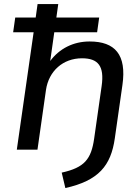

<svg xmlns="http://www.w3.org/2000/svg" viewBox="-20 -739 669 948"><path d="M302.7 189.5C466.8 152.8 527.8 79.1 546.9 -56.2L584.5 -319.3C606 -469.2 547.9 -534.2 422.4 -534.2C341.3 -534.2 272.9 -498.5 228 -438L248 -579.6H459.5L469.7 -652.3H258.3L267.6 -718.8H165.5L156.2 -652.3H55.2L44.9 -579.6H146L63 0H165L207 -294.9C220.7 -388.2 291 -451.2 384.8 -451.2C463.9 -451.2 496.1 -413.6 481.9 -314.5L444.8 -54.2C430.2 46.9 397.5 88.4 284.7 113.3Z"/></svg>

Font: Winston
Style: Italic
Weight: 400
Italic angle: -8.13011°
Designer: Vernon Adams, Kim Jin-seong, David Berlow, Cristiano Sobral
Foundry: The Winston Project Authors
Version: Version 3.004